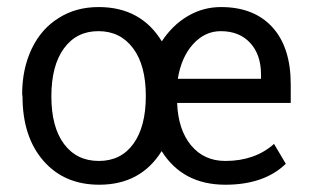

<svg xmlns="http://www.w3.org/2000/svg" viewBox="-20 -503 857 533"><path d="M253.4 -416.5H252.9Q192.4 -416.5 157.5 -368.7Q122.6 -320.8 122.6 -235.6Q122.6 -150.4 157.7 -103.3Q192.9 -56.2 254.4 -56.2Q315.9 -56.2 350.3 -103.8Q384.8 -151.4 384.8 -236.6Q384.8 -321.8 349.4 -369.1Q314 -416.5 253.4 -416.5ZM704.6 -295.9Q704.6 -351.1 674.6 -383.8Q644.5 -416.5 592.8 -416.5Q548.8 -416.5 516.1 -380.6Q483.4 -344.7 473.6 -284.2H704.6ZM253.9 -483.4Q371.1 -483.4 429.2 -388.2Q458.5 -433.1 501.2 -458.3Q543.9 -483.4 593.3 -483.4Q685.1 -483.4 736.1 -427.5Q787.1 -371.6 787.1 -268.6V-217.3H471.7Q474.6 -142.6 510.5 -99.4Q546.4 -56.2 605.5 -56.2Q687.5 -56.2 740.7 -103.5L773.4 -48.3Q713.4 9.8 605.5 9.8Q487.3 9.8 428.7 -83.5Q370.6 9.8 255.4 9.8Q158.2 9.8 100.3 -56.9Q42.5 -123.5 42.5 -235.4L41.5 -241.2Q41.5 -312 68.1 -367.7Q94.7 -423.3 143.1 -453.1Q190.4 -483.4 253.9 -483.4Z"/></svg>

Font: Yantramanav
Style: Regular
Weight: 400
Version: Version 1.000;PS 1.0;hotconv 1.0.72;makeotf.lib2.5.5900; ttf